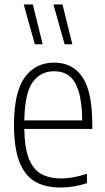

<svg xmlns="http://www.w3.org/2000/svg" viewBox="-20 -828 468 857"><path d="M392 -252.5H88.5Q89.5 -170 108.2 -121.5Q127 -73 163 -52.2Q199 -31.5 255 -31.5Q302.5 -31.5 368 -52V-10.5Q309.5 9 251.5 9Q181 9 135.2 -18.2Q89.5 -45.5 66 -107.2Q42.5 -169 42.5 -270.5Q42.5 -416.5 90.2 -482.5Q138 -548.5 221.5 -548.5Q304 -548.5 348 -483.8Q392 -419 392 -270ZM88.5 -290.5H347Q346 -373.5 330.5 -422Q315 -470.5 287.8 -490.2Q260.5 -510 221.5 -510Q160.5 -510 125.5 -460.8Q90.5 -411.5 88.5 -290.5ZM135.5 -630.5 86 -808H126.5L170.5 -630.5ZM268.5 -630.5 218.5 -808H259L303 -630.5Z"/></svg>

Font: Encode Sans Condensed ExLight
Style: Regular
Weight: 275
Width: 3
Designer: Multiple Designers
Foundry: Impallari Type
Version: Version 2.000